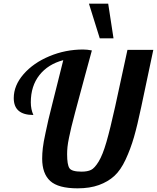

<svg xmlns="http://www.w3.org/2000/svg" viewBox="-20 -1020 856 1047"><path d="M675 -748H816L750 -436Q729 -336 710.5 -272Q692 -208 665 -150Q638 -92 603.5 -60.5Q569 -29 519.5 -11Q470 7 403 7Q298 7 254 -33Q210 -73 210 -155Q210 -182 213.5 -213Q217 -244 228 -294Q239 -344 244 -367.5Q249 -391 268.5 -466.5Q288 -542 292 -560L325 -692Q242 -670 195 -610.5Q148 -551 148 -462Q148 -424 162 -393Q55 -393 55 -485Q55 -554 108.5 -615.5Q162 -677 249.5 -713.5Q337 -750 433 -750Q455 -750 481 -745Q465 -687 444.5 -611Q424 -535 413.5 -496Q403 -457 389.5 -406.5Q376 -356 369.5 -328.5Q363 -301 356.5 -270Q350 -239 348 -218.5Q346 -198 346 -179Q346 -122 358.5 -103Q371 -84 425 -84Q457 -84 476.5 -93.5Q496 -103 518 -139Q540 -175 560.5 -246Q581 -317 608 -439ZM524 -811 465 -1000H570L599 -811Z"/></svg>

Font: Lobster Two
Style: Bold Italic
Weight: 700
Designer: Pablo Impallari
Foundry: Pablo Impallari. www.impallari.com
Version: Version 2.000